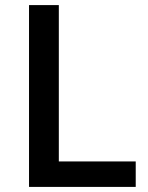

<svg xmlns="http://www.w3.org/2000/svg" viewBox="-20 -734 582 754"><path d="M513 -100H211V-714H94V0H513Z"/></svg>

Font: OpenSansMMV
Style: Semibold
Weight: 600
Designer: Steve Matteson
Foundry: Ascender Corporation
Version: Version 6.000